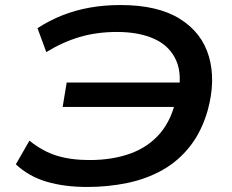

<svg xmlns="http://www.w3.org/2000/svg" viewBox="-20 -734 922 763"><path d="M326 9Q236 9 165 -12Q94 -33 43 -81L97 -175Q149 -133 205 -115.5Q261 -98 336 -98Q427 -98 498.5 -124Q570 -150 616.5 -204.5Q663 -259 681 -347L708 -309H229L245 -406H733L685 -347Q706 -436 680 -494Q654 -552 593 -579.5Q532 -607 445 -607Q365 -607 297 -587Q229 -567 164 -527L129 -622Q177 -653 227.5 -673Q278 -693 335.5 -703.5Q393 -714 459 -714Q607 -714 695 -659Q783 -604 810.5 -508.5Q838 -413 805 -294Q781 -211 735 -152.5Q689 -94 626 -58.5Q563 -23 486.5 -7Q410 9 326 9Z"/></svg>

Font: Nunito Sans 7pt Expanded SemiBold
Style: Italic
Weight: 600
Width: 7
Italic angle: -9°
Designer: Vernon Adams
Foundry: Vernon Adams
Version: Version 3.101;gftools[0.9.27]